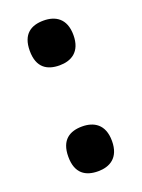

<svg xmlns="http://www.w3.org/2000/svg" viewBox="-112 -598 489 661"><g transform="rotate(-20 132.5 -268.0)"><path d="M132 -380C174 -380 212 -400 212 -462C212 -524 174 -544 132 -544C87 -544 52 -524 52 -462C52 -400 87 -380 132 -380ZM132 8C174 8 212 -12 212 -74C212 -136 174 -156 132 -156C87 -156 52 -136 52 -74C52 -12 87 8 132 8Z"/></g></svg>

Font: Noto Serif Hebrew ExtraCondensed Black
Style: Regular
Weight: 900
Width: 2
Designer: Monotype Design Team
Foundry: Monotype Imaging Inc.
Version: Version 2.004